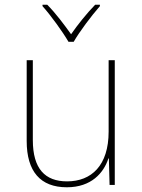

<svg xmlns="http://www.w3.org/2000/svg" viewBox="-20 -783 603 813"><path d="M270 -606H292C316 -648 367 -716 403 -757V-763H383C346 -725 308 -677 281 -638C253 -677 216 -727 180 -763H160V-757C195 -718 245 -649 270 -606ZM263 10C367 10 419 -51 439 -112H441L444 0H466V-528H440V-226C440 -82 367 -15 264 -15C171 -15 119 -68 119 -190V-528H93V-186C93 -57 151 10 263 10Z"/></svg>

Font: Noto Sans Mono SemiCondensed Thin
Style: Regular
Weight: 100
Width: 4
Designer: Monotype Design Team
Foundry: Monotype Imaging Inc.
Version: Version 2.014